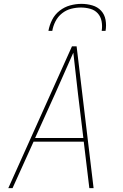

<svg xmlns="http://www.w3.org/2000/svg" viewBox="-20 -975 640 995"><path d="M23 0 353 -735H377L465 0H443L414 -241H154L45 0ZM162 -260H412L384 -490Q378 -543 372 -596Q366 -649 360 -702Q336 -649 313 -596Q290 -543 266 -490ZM231 -815Q236 -844 250 -872Q264 -900 289 -919.5Q314 -939 343.5 -947Q373 -955 402 -955Q431 -955 458.5 -947Q486 -939 504 -919.5Q522 -900 527 -872Q532 -844 527 -815H507Q511 -840 506.5 -864.5Q502 -889 486.5 -906Q471 -923 447.5 -929.5Q424 -936 399 -936Q374 -936 348.5 -929.5Q323 -923 301.5 -906Q280 -889 267.5 -864.5Q255 -840 251 -815Z"/></svg>

Font: Iosevka Thin Extended Oblique
Style: Regular
Weight: 100
Width: 7
Italic angle: -9°
Monospace: yes
Designer: Belleve Invis
Foundry: Belleve Invis
Version: Version 32.5.0; ttfautohint (v1.8.4)